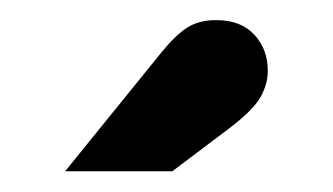

<svg xmlns="http://www.w3.org/2000/svg" viewBox="-20 -742 328 189"><path d="M44.1 -573.4 138.9 -690.4Q152.7 -707.4 164.2 -714.8Q175.7 -722.2 192.8 -722.2Q216.9 -722.2 230.3 -707.9Q243.6 -693.5 243.6 -672.4Q243.6 -658.8 236.2 -646Q228.7 -633.2 206.1 -616L149.6 -573.4Z"/></svg>

Font: Atkinson Hyperlegible Next
Style: Regular
Weight: 400
Designer: Elliott Scott, Megan Eiswerth, Linus Boman, Theodore Petrosky, Letters from Sweden
Foundry: Applied Design Works, Letters from Sweden
Version: Version 2.001